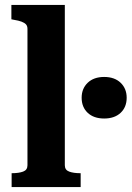

<svg xmlns="http://www.w3.org/2000/svg" viewBox="-20 -756 532 776"><path d="M242 -736V-88Q242 -69 259.5 -62.5Q277 -56 304 -56H306V0H27V-56H28Q56 -56 73.5 -62.5Q91 -69 91 -88V-639Q91 -651 85 -657.5Q79 -664 67 -668.5Q55 -673 36 -676L26 -678V-736ZM401 -277Q359 -277 334.5 -300Q310 -323 310 -361Q310 -398 334.5 -421.5Q359 -445 401 -445Q443 -445 467.5 -421.5Q492 -398 492 -361Q492 -323 467.5 -300Q443 -277 401 -277Z"/></svg>

Font: Roboto Serif 28pt SemiBold
Style: Regular
Weight: 600
Designer: Greg Gazdowicz
Foundry: Commercial Type
Version: Version 1.008